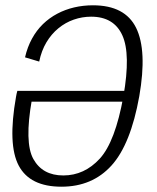

<svg xmlns="http://www.w3.org/2000/svg" viewBox="-20 -700 591 725"><path d="M212 5Q328.5 5 401 -75Q473.5 -155 506 -337Q536 -509.5 494 -594.8Q452 -680 331 -680L324 -637Q410 -637 442 -566.5Q474 -496 446 -336.5Q415 -164.5 356.8 -101Q298.5 -37.5 219 -37.5Q140.5 -37.5 106 -99.5Q71.5 -161.5 100.5 -324.5L93.5 -316H450.5L457.5 -357H45.5Q42.5 -346.5 40.5 -334.5Q8.5 -154 50.8 -74.5Q93 5 212 5ZM128 -467.5Q136.5 -508.5 155.2 -540Q174 -571.5 200.5 -593.2Q227 -615 258.8 -626Q290.5 -637 324 -637L333 -662L331 -680Q294 -680 260 -672Q226 -664 196.2 -648.2Q166.5 -632.5 142.2 -609Q118 -585.5 100.8 -554Q83.5 -522.5 74.5 -483.5Z"/></svg>

Font: Anybody UltraCondensed Thin Light
Style: Italic
Weight: 300
Italic angle: -10°
Version: Version 1.111